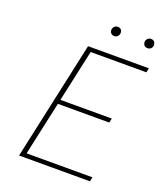

<svg xmlns="http://www.w3.org/2000/svg" viewBox="-147 -903 851 1000"><g transform="rotate(20 279.0 -403.0)"><path d="M471 0H78L221 -658H558L553 -634H244L111 -24H476ZM159 -322 164 -346H466L461 -322ZM330 -754Q323 -754 317 -757.5Q311 -761 308 -767.5Q305 -774 306 -781Q307 -792 314.5 -799Q322 -806 333 -806Q341 -806 346.5 -802.5Q352 -799 355 -792.5Q358 -786 357 -779Q356 -768 348.5 -761Q341 -754 330 -754ZM515 -754Q507 -754 501 -757.5Q495 -761 492.5 -767.5Q490 -774 490 -781Q491 -792 499 -799Q507 -806 517 -806Q525 -806 530.5 -802.5Q536 -799 539 -792.5Q542 -786 542 -779Q541 -768 533.5 -761Q526 -754 515 -754Z"/></g></svg>

Font: Ysabeau Office Thin
Style: Italic
Weight: 250
Italic angle: -12°
Designer: Christian Thalmann (Catharsis Fonts)
Version: Version 2.001;gftools[0.9.30]; featfreeze: tnum,lnum,ss02